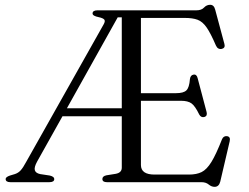

<svg xmlns="http://www.w3.org/2000/svg" viewBox="-20 -742 1016 782"><path d="M476 -59V-268.5H234.5L131.5 -84.5Q118.5 -61 121.8 -49Q125 -37 143.5 -33L183 -27Q201 -22.5 201 -13Q201 0 181 0H22.5Q3 0 3 -13Q3 -21 20.5 -27L40.5 -33Q54.5 -37.5 64.2 -48.2Q74 -59 86 -81.5L402 -642.5Q410 -656.5 404.5 -662.5Q399 -668.5 382.5 -672Q357 -677 357 -687Q357 -700 377.5 -700H780.5Q800.5 -700 811 -711.2Q821.5 -722.5 836 -722.5Q851.5 -722.5 856.5 -702.5L894 -563Q898.5 -547 884 -543Q867 -539.5 859.5 -556.5Q838 -606.5 821.5 -630.2Q805 -654 784.8 -661.5Q764.5 -669 732 -669H554V-362.5H697Q727.5 -362.5 739.2 -374Q751 -385.5 753.5 -419.5Q755.5 -436 768 -438Q781 -440.5 785 -423.5L821.5 -285.5Q825.5 -269.5 812.5 -265.5Q799 -262 791.5 -275.5Q774.5 -310.5 759.8 -321Q745 -331.5 717.5 -331.5H554V-70Q554 -31 609.5 -31H750Q780.5 -31 801.2 -41.2Q822 -51.5 841 -82.2Q860 -113 884.5 -175.5Q890.5 -188.5 903.5 -187.5Q920 -186 915.5 -166.5L877 -2Q871.5 19 854 19Q841.5 19 830 9.5Q818.5 0 800.5 0H415.5Q397 0 397 -13Q397 -24.5 413.5 -28L451 -34Q476 -38.5 476 -59ZM459.5 -671.5 252.5 -301H476V-671.5Z"/></svg>

Font: Fraunces 9pt S000 Light
Style: Regular
Weight: 300
Version: Version 1.000; ttfautohint (v1.8.3)